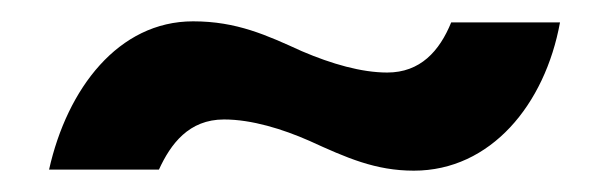

<svg xmlns="http://www.w3.org/2000/svg" viewBox="-20 -421 559 180"><path d="M26 -262H129C140 -286 157 -309 190 -309C216 -309 245 -300 270 -289C305 -273 332 -261 368 -261C440 -261 491 -323 505 -400H403C392 -373 374 -353 343 -353C319 -353 291 -361 263 -373C230 -388 202 -401 161 -401C91 -401 43 -338 26 -262Z"/></svg>

Font: Fixel Text 20240404 SemiBold
Style: Italic
Weight: 600
Width: 4
Italic angle: -10°
Designer: AlfaBravo + MacPaw
Foundry: Kyrylo Tkachov, Marchela Mozhyna, Serhii Makarenko, Maria Weinstein, Zakhar Kryvoshyya
Version: Version 1.211;Glyphs 3.2 (3225)